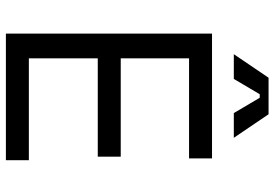

<svg xmlns="http://www.w3.org/2000/svg" viewBox="-160 -772 932 652"><g transform="rotate(90 306.0 -446.0)"><path d="M94 0V-700H518V-622H178V-390H512V-312H178V-78H524V0ZM164 -774 244 -892H368L448 -774H364L312 -862H300L248 -774Z"/></g></svg>

Font: Space Mono
Style: Regular
Weight: 400
Monospace: yes
Designer: Colophon Foundry + Benjamin Critton
Foundry: Colophon Foundry & Benjamin Critton
Version: Version 1.003; ttfautohint (v1.8.4.7-5d5b)